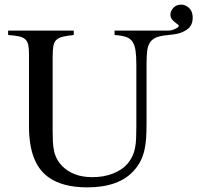

<svg xmlns="http://www.w3.org/2000/svg" viewBox="-20 -794 867 828"><path d="M750 -686Q739 -694 727 -704.5Q715 -715 715 -732Q715 -746 727.5 -760Q740 -774 762 -774Q780 -774 795.5 -759.5Q811 -745 811 -718Q811 -684 787 -667Q763 -650 731 -646L697 -642Q668 -639 651.5 -631.5Q635 -624 626 -609.5Q617 -595 614.5 -572.5Q612 -550 612 -516V-261Q612 -225 610 -196Q608 -167 602 -143Q596 -119 585.5 -98.5Q575 -78 558 -59Q494 14 356 14Q247 14 186 -32Q105 -92 105 -249V-559Q105 -584 102 -599.5Q99 -615 89.5 -624Q80 -633 62.5 -637Q45 -641 15 -643V-662H298V-643Q268 -640 250 -635.5Q232 -631 222.5 -621.5Q213 -612 210 -594.5Q207 -577 207 -549V-237Q207 -208 208 -184.5Q209 -161 213.5 -141.5Q218 -122 227 -106Q236 -90 251 -75Q273 -54 304.5 -42Q336 -30 379 -30Q427 -30 467 -45.5Q507 -61 531 -89Q543 -104 550.5 -119.5Q558 -135 562 -154Q566 -173 567 -196.5Q568 -220 568 -250V-513Q568 -552 564.5 -576Q561 -600 551 -614.5Q541 -629 522.5 -635Q504 -641 474 -643V-662H705Q720 -662 735.5 -669.5Q751 -677 751 -682Z"/></svg>

Font: STIXGeneralUnicodeRegular
Style: Regular
Weight: 400
Designer: MicroPress Inc., with final additions and corrections provided by Coen Hoffman, Elsevier (retired)
Version: Version 1.1.0